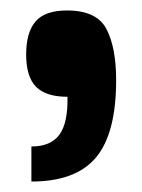

<svg xmlns="http://www.w3.org/2000/svg" viewBox="-20 -175 272 367"><path d="M108 -155Q165 -155 183.5 -119.5Q202 -84 202 -22Q202 80 163.5 126Q125 172 40 172V105Q77 105 93.5 82.5Q110 60 109 10Q68 10 49 -9Q30 -28 30 -71Q30 -113 48 -134Q66 -155 108 -155Z"/></svg>

Font: Fivo Sans
Style: Regular
Weight: 700
Designer: Alexander Slobzheninov
Foundry: Alexander Slobzheninov
Version: 1.0